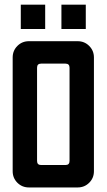

<svg xmlns="http://www.w3.org/2000/svg" viewBox="-20 -824 469 844"><path d="M71.4 -803.6H178.6V-696.4H71.4ZM250 -803.6H357.1V-696.4H250ZM267.9 -544.3H160.7Q142.9 -544.3 142.9 -526.4V-116.4Q142.9 -98.6 160.7 -98.6H267.9Q285.7 -98.6 285.7 -116.4V-526.4Q285.7 -544.3 267.9 -544.3ZM107.1 -642.9H321.4Q351.4 -642.9 372.1 -622.1Q392.9 -601.4 392.9 -571.4V-71.4Q392.9 -41.4 372.1 -20.7Q351.4 0 321.4 0H107.1Q77.1 0 56.4 -20.7Q35.7 -41.4 35.7 -71.4V-571.4Q35.7 -601.4 56.4 -622.1Q77.1 -642.9 107.1 -642.9Z"/></svg>

Font: Aire Exterior
Style: Regular
Weight: 400
Width: 4
Designer: Jayvee Enaguas (HarvettFox96)
Version: 20190503.02